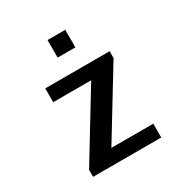

<svg xmlns="http://www.w3.org/2000/svg" viewBox="-167 -847 933 976"><g transform="rotate(-30 300.0 -359.0)"><path d="M100 0V-41L337 -430H114V-511H492V-471L254 -81H500V0ZM247 -615V-718H351V-615Z"/></g></svg>

Font: Chivo Mono Medium Medium
Style: Regular
Weight: 500
Monospace: yes
Version: Version 1.008